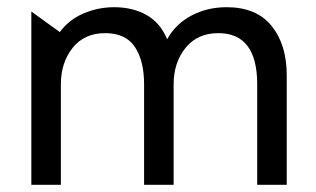

<svg xmlns="http://www.w3.org/2000/svg" viewBox="-20 -513 876 533"><path d="M776 0V-304Q776 -389 734 -441Q692 -493 609 -493Q555 -493 511 -469.5Q467 -446 444 -404Q425 -450 386.5 -471.5Q348 -493 297 -493Q252 -493 211.5 -475.5Q171 -458 146 -424L67 -481V0H149V-279Q149 -339 181.5 -380Q214 -421 272 -421Q329 -421 354.5 -382.5Q380 -344 380 -279V0H462V-279Q462 -339 495 -380Q528 -421 586 -421Q694 -421 694 -279V0Z"/></svg>

Font: Geom Light
Style: Regular
Weight: 300
Version: Version 1.102